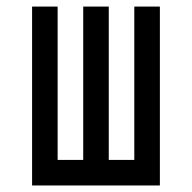

<svg xmlns="http://www.w3.org/2000/svg" viewBox="-20 -567 587 587"><path d="M78.1 0V-546.9H156.2V-78.1H234.4V-546.9H312.5V-78.1H390.6V-546.9H468.8V0Z"/></svg>

Font: Luculent
Style: Regular
Weight: 400
Monospace: yes
Designer: Andrew Kensler
Version: Version 1.0.0-845fa02f9341